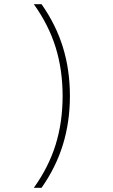

<svg xmlns="http://www.w3.org/2000/svg" viewBox="-20 -790 540 920"><path d="M179 110H142Q213 11 246.5 -96.5Q280 -204 280 -330Q280 -456 246.5 -563.5Q213 -671 142 -770H179Q248 -672 281.5 -563.5Q315 -455 315 -330Q315 -206 281.5 -97Q248 12 179 110Z"/></svg>

Font: M PLUS 1 Code ExtraLight
Style: Regular
Weight: 250
Designer: Coji Morishita
Foundry: UNDERFOREST DESIGN
Version: Version 1.002